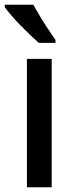

<svg xmlns="http://www.w3.org/2000/svg" viewBox="-43 -786 307 806"><path d="M174 0H70V-539H174ZM97 -766Q109 -744 125.5 -716.5Q142 -689 159.5 -663Q177 -637 190 -618V-606H120Q105 -619 84.5 -638.5Q64 -658 43 -679.5Q22 -701 4.5 -721.5Q-13 -742 -23 -756V-766Z"/></svg>

Font: Noto Sans Display SemiCondensed Medium
Style: Regular
Weight: 500
Width: 4
Designer: Monotype Design Team
Foundry: Monotype Imaging Inc.
Version: Version 2.003